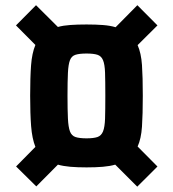

<svg xmlns="http://www.w3.org/2000/svg" viewBox="-20 -708 656 727"><path d="M117.4 -2.2 40.9 -77.7 114 -151.8Q101.5 -183.3 97.8 -230.6Q94.2 -277.9 94.2 -345.6Q94.2 -414.4 97.6 -460.5Q101 -506.7 114 -537.8L40.5 -611.8L116.4 -688.3L199.2 -605.9Q219.8 -611.6 246.4 -613.4Q273 -615.3 307.7 -615.3Q343 -615.3 370.1 -613.2Q397.3 -611.1 417.7 -604.9L500.1 -688.3L576.2 -611.8L501.1 -537.2Q514.5 -506.7 517.6 -461.7Q520.7 -416.8 520.7 -345.6Q520.7 -274.2 517.6 -228.5Q514.5 -182.8 501.1 -153.2L576.2 -77.5L499.7 -1.2L416.3 -84.6Q396.8 -78.9 369.7 -76.5Q342.6 -74.2 307.7 -74.2Q272.9 -74.2 246.1 -76.5Q219.2 -78.9 199.3 -84.6ZM307.7 -184.2Q334.3 -184.2 348.9 -189.1Q363.5 -194.1 370.1 -210.4Q376.7 -226.6 377.8 -259.1Q378.8 -291.6 378.8 -345.6Q378.8 -400.1 377.8 -432.2Q376.7 -464.4 370.1 -480.1Q363.5 -495.9 348.9 -500.6Q334.3 -505.3 307.7 -505.3Q280.7 -505.3 265.9 -500.6Q251 -495.9 244.9 -480.1Q238.8 -464.4 237.2 -432.2Q235.6 -400.1 235.6 -345.6Q235.6 -291.6 237.2 -259.1Q238.8 -226.6 244.9 -210.4Q251 -194.1 265.9 -189.1Q280.7 -184.2 307.7 -184.2Z"/></svg>

Font: Saira Thin SemiCondensed
Style: Regular
Weight: 100
Width: 4
Version: Version 1.101